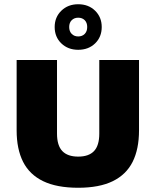

<svg xmlns="http://www.w3.org/2000/svg" viewBox="-20 -878 734 906"><path d="M349 8Q248 8 183.8 -23Q119.5 -54 89 -114.2Q58.5 -174.5 58.5 -263V-595H249V-247.5Q249 -191.5 274 -165.2Q299 -139 349 -139Q399 -139 423.8 -165.2Q448.5 -191.5 448.5 -247.5V-595H636V-263Q636 -174.5 605.8 -114.2Q575.5 -54 512 -23Q448.5 8 349 8ZM349 -643Q301 -643 269.5 -673.2Q238 -703.5 238 -750.5Q238 -797 269.5 -827.5Q301 -858 349 -858Q397.5 -858 428.8 -827.5Q460 -797 460 -750.5Q460 -703.5 428.8 -673.2Q397.5 -643 349 -643ZM349 -706Q368 -706 379.8 -718Q391.5 -730 391.5 -750.5Q391.5 -771 379.8 -782.8Q368 -794.5 349 -794.5Q330.5 -794.5 318.5 -782.8Q306.5 -771 306.5 -750.5Q306.5 -730 318.5 -718Q330.5 -706 349 -706Z"/></svg>

Font: Encode Sans SC ExtraBold
Style: Regular
Weight: 800
Version: Version 3.002